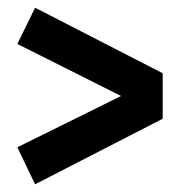

<svg xmlns="http://www.w3.org/2000/svg" viewBox="-20 -582 468 498"><path d="M71 -562 402 -392V-274L71 -104L25 -200L294 -333L25 -468Z"/></svg>

Font: Fira Sans Extra Condensed SemiBold
Style: Regular
Weight: 600
Width: 1
Designer: Carrois Corporate & Edenspiekermann AG
Foundry: Carrois Corporate GbR & Edenspiekermann AG
Version: Version 4.203